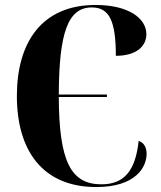

<svg xmlns="http://www.w3.org/2000/svg" viewBox="-20 -744 648 774"><path d="M368 10C527 10 571 -70 571 -124C571 -144 564 -168 539 -176C526 -55 480 -1 389 -1C266 -1 218 -92 217 -353H411V-363H217C218 -610 253 -714 350 -714C420 -714 447 -661 447 -519C529 -519 570 -557 570 -606C570 -671 497 -724 365 -724C150 -724 48 -575 48 -357C48 -137 152 10 368 10Z"/></svg>

Font: Noto Serif Display Condensed ExtraBold
Style: Regular
Weight: 800
Width: 3
Designer: Monotype Design Team
Foundry: Monotype Imaging Inc.
Version: Version 2.009